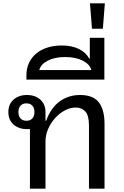

<svg xmlns="http://www.w3.org/2000/svg" viewBox="-20 -1128 743 1148"><path d="M159 -357Q154 -356 150 -356Q146 -356 141 -356Q92 -356 61 -383.5Q30 -411 30 -458Q30 -505 61 -532.5Q92 -560 141 -560Q190 -560 221 -532.5Q252 -505 252 -458V-406H256Q284 -483 336.5 -521.5Q389 -560 459 -560Q537 -560 571 -516Q605 -472 605 -386V0H512V-377Q512 -437 490.5 -461Q469 -485 433 -485Q400 -485 368 -468Q336 -451 310 -422.5Q284 -394 268 -357.5Q252 -321 252 -282V0H159ZM138 -406Q161 -406 173.5 -420Q186 -434 186 -458Q186 -482 173.5 -496Q161 -510 138 -510Q115 -510 102.5 -496Q90 -482 90 -458Q90 -434 102.5 -420Q115 -406 138 -406Z M138 -678Q138 -718 153 -751Q168 -784 196 -807.5Q224 -831 263 -843.5Q302 -856 350 -856Q410 -856 452 -835Q494 -814 514 -777H517V-902H604V-652H138ZM370 -787Q307 -787 265 -765Q223 -743 215 -709H526Q518 -743 475.5 -765Q433 -787 370 -787Z M595 -956H530L518 -1108H607Z"/></svg>

Font: IBM Plex Sans Thai Looped Text
Style: Regular
Weight: 450
Designer: Mike Abbink, Paul van der Laan, Pieter van Rosmalen, Ben Mitchell, Mark Frömberg
Foundry: Bold Monday
Version: Version 1.1